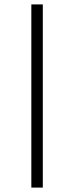

<svg xmlns="http://www.w3.org/2000/svg" viewBox="-20 -720 277 870"><path d="M122 -700H174V130H122Z"/></svg>

Font: PTSerif
Style: Italic
Weight: 400
Italic angle: -12°
Designer: A.Korolkova, O.Umpeleva, V.Yefimov
Foundry: ParaType Ltd
Version: Version 1.000W OFL; ttfautohint (v1.2) -l 8 -r 50 -G 200 -x 